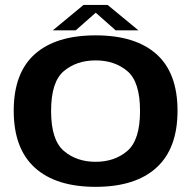

<svg xmlns="http://www.w3.org/2000/svg" viewBox="-20 -738 775 763"><path d="M360 4.5Q518 4.5 601.8 -71.8Q685.5 -148 685.5 -298Q685.5 -448 601.8 -522.8Q518 -597.5 360 -597.5Q202 -597.5 118.2 -522.8Q34.5 -448 34.5 -298Q34.5 -148 118.2 -71.8Q202 4.5 360 4.5ZM360 -95Q284.5 -95 233.8 -138.2Q183 -181.5 183 -297Q183 -413 233.8 -455.5Q284.5 -498 360 -498Q435.5 -498 486 -455.5Q536.5 -413 536.5 -297Q536.5 -181.5 486 -138.2Q435.5 -95 360 -95ZM190 -617.5H281L360.5 -687.5L439.5 -617.5H530L407.5 -718.5H312Z"/></svg>

Font: Anybody SemiExpanded SemiBold
Style: Regular
Weight: 600
Width: 6
Designer: Tyler Finck
Foundry: Etcetera Type Company
Version: Version 1.113;gftools[0.9.25]